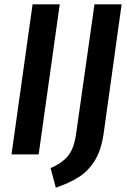

<svg xmlns="http://www.w3.org/2000/svg" viewBox="-20 -711 587 884"><path d="M158 0H33L130 -691H255ZM457 -95Q446 -19 416 29Q386 77 342.5 104.5Q299 132 237 153L213 63Q255 44 278.5 22.5Q302 1 314 -29Q326 -59 332 -106L415 -691H540Z"/></svg>

Font: Fira Sans Condensed Medium
Style: Italic
Weight: 500
Width: 3
Italic angle: -8°
Designer: bBox Type GmbH & Carrois Corporate GbR & Edenspiekermann AG
Foundry: bBox Type GmbH & Carrois Corporate GbR & Edenspiekermann AG
Version: Version 4.301